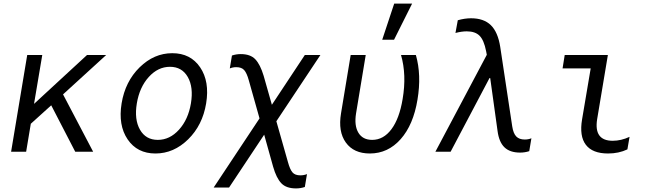

<svg xmlns="http://www.w3.org/2000/svg" viewBox="-20 -847 3640 1072"><path d="M42 0 132 -540H216L170 -267L466 -540H573L332 -320L500 0H400L266 -259L152 -156L126 0Z M1030.5 -69Q950 10 848 10Q746 10 692.5 -69Q639 -148 659 -270Q679 -392 759.5 -471Q840 -550 942 -550Q1044 -550 1097.5 -471Q1151 -392 1131 -270Q1111 -148 1030.5 -69ZM761.5 -123Q794 -66 861 -66Q928 -66 979.5 -123Q1031 -180 1046 -270Q1061 -360 1028.5 -417Q996 -474 929 -474Q862 -474 810.5 -417Q759 -360 744 -270Q729 -180 761.5 -123Z M1173 200 1429 -186 1369 -399Q1358 -439 1343.5 -455.5Q1329 -472 1299 -472Q1280 -472 1263 -465L1275 -537Q1299 -545 1324 -545Q1378 -545 1405.5 -516Q1433 -487 1452 -424L1498 -262L1682 -540H1769L1523 -170L1588 59Q1599 99 1613 115.5Q1627 132 1657 132Q1677 132 1694 125L1682 197Q1658 205 1633 205Q1578 205 1550.5 176Q1523 147 1505 84L1455 -95L1259 200Z M2302 -540Q2334 -428 2311 -291Q2288 -150 2217 -70Q2146 10 2045 10Q1955 10 1911 -51Q1867 -112 1884 -214L1938 -540H2022L1968 -214Q1957 -146 1981 -106Q2005 -66 2058 -66Q2121 -66 2165.5 -125.5Q2210 -185 2228 -294Q2251 -429 2219 -540ZM2281 -827 2180 -625H2114L2181 -827Z M2411 0 2698 -541 2694 -562Q2682 -623 2657.5 -647.5Q2633 -672 2586 -672Q2558 -672 2523 -663L2536 -734Q2575 -745 2610 -745Q2681 -745 2720.5 -706.5Q2760 -668 2773 -585L2840 -141Q2846 -102 2862.5 -85Q2879 -68 2910 -68Q2930 -68 2947 -75L2935 -3Q2910 5 2884 5Q2827 5 2796.5 -24.5Q2766 -54 2758 -116L2717 -411H2713L2496 0Z M3374 -540 3314 -181Q3295 -61 3401 -61Q3448 -61 3495 -83L3483 -13Q3435 10 3375 10Q3288 10 3251 -38.5Q3214 -87 3230 -181L3278 -465H3121L3133 -540Z"/></svg>

Font: CommitMono
Style: Italic
Weight: 400
Monospace: yes
Designer: Eigil Nikolajsen
Foundry: Eigil Nikolajsen
Version: Version 1.143